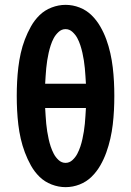

<svg xmlns="http://www.w3.org/2000/svg" viewBox="-20 -763 540 791"><path d="M250 8Q280 8 308 -3Q336 -14 357 -34.5Q378 -55 393 -81Q408 -107 418 -135Q428 -163 434.5 -191.5Q441 -220 444.5 -249.5Q448 -279 449.5 -308.5Q451 -338 451 -368Q451 -397 449.5 -426.5Q448 -456 444.5 -485.5Q441 -515 434.5 -544Q428 -573 418 -600.5Q408 -628 393 -654Q378 -680 357 -700.5Q336 -721 308 -732Q280 -743 250 -743Q221 -743 192.5 -732Q164 -721 143 -700.5Q122 -680 107.5 -654Q93 -628 82.5 -600.5Q72 -573 65.5 -544Q59 -515 55.5 -485.5Q52 -456 50.5 -426.5Q49 -397 49 -368Q49 -338 50.5 -308.5Q52 -279 55.5 -249.5Q59 -220 65.5 -191.5Q72 -163 82.5 -135Q93 -107 107.5 -81Q122 -55 143 -34.5Q164 -14 192.5 -3Q221 8 250 8ZM250 -92Q234 -92 221.5 -103.5Q209 -115 201.5 -129.5Q194 -144 189 -159Q184 -174 180.5 -190Q177 -206 174.5 -221.5Q172 -237 170.5 -253Q169 -269 168 -285.5Q167 -302 166 -318H334Q333 -302 332 -285.5Q331 -269 329.5 -253Q328 -237 325.5 -221.5Q323 -206 319.5 -190Q316 -174 311 -159Q306 -144 298.5 -129.5Q291 -115 278.5 -103.5Q266 -92 250 -92ZM166 -418Q167 -434 168 -450Q169 -466 170.5 -482Q172 -498 174.5 -514Q177 -530 180.5 -545.5Q184 -561 189 -576.5Q194 -592 201.5 -606Q209 -620 221.5 -631.5Q234 -643 250 -643Q266 -643 278.5 -631.5Q291 -620 298.5 -606Q306 -592 311 -576.5Q316 -561 319.5 -545.5Q323 -530 325.5 -514Q328 -498 329.5 -482Q331 -466 332 -450Q333 -434 334 -418Z"/></svg>

Font: Iosevka SS09
Style: Bold
Weight: 700
Monospace: yes
Designer: Belleve Invis
Foundry: Belleve Invis
Version: Version 5.2.1; ttfautohint (v1.8.3)